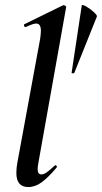

<svg xmlns="http://www.w3.org/2000/svg" viewBox="-20 -746 411 775"><path d="M46 -48Q46 -68 50 -89L142 -589Q145 -609 145 -622Q145 -651 126 -651Q114 -651 84 -637H83Q78 -637 77 -642.5Q76 -648 80 -649L235 -725H237Q241 -725 244.5 -722Q248 -719 247 -717L135 -89Q132 -74 132 -64Q132 -42 147 -42Q157 -42 169.5 -51Q182 -60 200 -77Q202 -79 204 -79Q207 -79 209 -75.5Q211 -72 208 -69Q174 -29 148 -10Q122 9 94 9Q46 9 46 -48ZM371 -679 280 -452Q279 -450 274 -450Q269 -450 269 -452L310 -724Q312 -729 328.5 -719.5Q345 -710 359 -697Q373 -684 371 -679Z"/></svg>

Font: Cormorant Infant
Style: Bold Italic
Weight: 700
Italic angle: -10°
Designer: Christian Thalmann (Catharsis Fonts)
Foundry: Catharsis Fonts
Version: Version 4.000